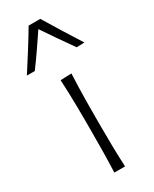

<svg xmlns="http://www.w3.org/2000/svg" viewBox="-240 -861 732 913"><g transform="rotate(-30 125.5 -404.5)"><path d="M97.7 0H156.7Q153.8 -57.1 152.8 -110.1Q151.9 -163.1 151.9 -226.1V-277.3Q151.9 -320.8 152.3 -359.4Q152.8 -397.9 153.8 -434.8Q154.8 -471.7 156.7 -510.3L96.2 -508.3Q98.1 -470.2 99.4 -433.6Q100.6 -397 101.1 -358.9Q101.6 -320.8 101.6 -277.3V-226.1Q101.6 -163.1 100.8 -110.1Q100.1 -57.1 97.7 0ZM-31.7 -607.4H11.7Q42 -648.4 70.3 -689.5Q98.6 -730.5 126 -771.5Q153.8 -730 182.4 -688.5Q210.9 -647 240.7 -605.5L283.7 -606.9Q251 -658.7 219.7 -708.7Q188.5 -758.8 158.2 -809.1H94.2Q64.5 -758.8 32.7 -708.5Q1 -658.2 -31.7 -607.4Z"/></g></svg>

Font: Pinar-VF-FD
Style: Regular
Weight: 300
Designer: Amin Abedi
Version: Version 3.0